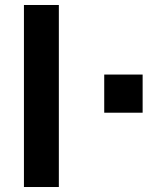

<svg xmlns="http://www.w3.org/2000/svg" viewBox="-20 -750 592 770"><path d="M76 -730H216V0H76ZM398 -451H552V-298H398Z"/></svg>

Font: Enso
Style: Bold
Weight: 700
Designer: Coji Morishita
Foundry: UNDERFOREST DESIGN
Version: Version 1.000